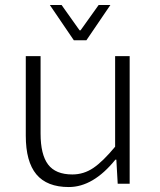

<svg xmlns="http://www.w3.org/2000/svg" viewBox="-20 -734 640 767"><path d="M274.9 -573.2 179.2 -713.9H226.1L297.9 -612.8H301.8L374 -713.9H420.9L325.2 -573.2ZM254.9 13.2Q167.5 13.2 125.2 -37.6Q83 -88.4 83 -191.9V-509.8H142.1V-200.2Q142.1 -116.7 172.1 -76.9Q202.1 -37.1 269 -37.1Q314.5 -37.1 352.8 -63Q391.1 -88.9 439.9 -147.9V-509.8H498V0H450.2L444.8 -96.2H440.9Q352.5 13.2 254.9 13.2Z"/></svg>

Font: Office Code Pro D Light
Style: Regular
Weight: 300
Designer: Nathan Rutzky & Paul D. Hunt
Foundry: Adobe Systems Incorporated
Version: Version 1.004;PS 001.004;hotconv 1.0.70;makeotf.lib2.5.58329